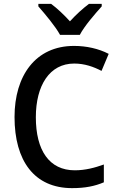

<svg xmlns="http://www.w3.org/2000/svg" viewBox="-20 -961 610 991"><path d="M290 -781H392C415 -826 471 -890 505 -928V-941H439C405 -915 375 -888 341 -851C309 -886 275 -918 244 -941H178V-928C213 -888 266 -825 290 -781ZM363 -633C417 -633 464 -616 504 -595L541 -683C489 -710 426 -724 362 -724C163 -724 55 -570 55 -357C55 -131 157 10 352 10C419 10 469 0 516 -20V-112C469 -95 420 -82 366 -82C234 -82 165 -185 165 -356C165 -520 236 -633 363 -633Z"/></svg>

Font: Noto Sans Thai Looped SemiCondensed Medium
Style: Regular
Weight: 500
Width: 4
Designer: Sasikarn Vongin, Ben Mitchell
Foundry: The Fontpad Ltd
Version: Version 1.001